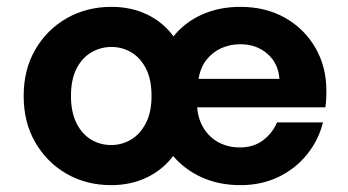

<svg xmlns="http://www.w3.org/2000/svg" viewBox="-20 -528 1015 560"><path d="M304 12Q232 12 174.5 -21Q117 -54 83 -112.5Q49 -171 49 -248Q49 -325 83 -383.5Q117 -442 175 -475Q233 -508 305 -508Q363 -508 409.5 -485.5Q456 -463 486 -422Q519 -463 569 -485.5Q619 -508 681 -508Q755 -508 811.5 -476Q868 -444 900 -388.5Q932 -333 932 -263Q932 -253 931.5 -240.5Q931 -228 929 -215H555Q558 -179 575 -152.5Q592 -126 619 -112Q646 -98 680 -98Q720 -98 747.5 -119Q775 -140 788 -171H922Q909 -119 875.5 -77.5Q842 -36 792.5 -12Q743 12 681 12Q619 12 569 -10.5Q519 -33 485 -73Q455 -33 408.5 -10.5Q362 12 304 12ZM304 -105Q336 -105 362.5 -121Q389 -137 405.5 -169Q422 -201 422 -248Q422 -296 406 -327.5Q390 -359 363.5 -375Q337 -391 305 -391Q273 -391 246 -375Q219 -359 203 -327.5Q187 -296 187 -248Q187 -201 203 -169Q219 -137 245.5 -121Q272 -105 304 -105ZM559 -298H795Q792 -343 760 -371Q728 -399 681 -399Q651 -399 625.5 -387.5Q600 -376 582.5 -354Q565 -332 559 -298Z"/></svg>

Font: DM Sans 24pt
Style: Bold
Weight: 700
Designer: Colophon Foundry, Jonny Pinhorn
Foundry: Colophon Foundry
Version: Version 4.004;gftools[0.9.30]